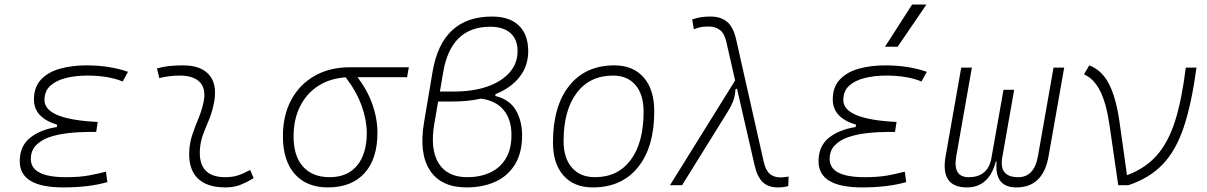

<svg xmlns="http://www.w3.org/2000/svg" viewBox="-20 -815 5313 845"><path d="M258.3 9.8Q66.9 9.8 66.9 -105Q66.9 -171.9 112.1 -208.3Q157.2 -244.6 230 -255.9L231.9 -266.1Q129.4 -296.9 129.4 -377Q129.4 -431.6 160.2 -464.6Q190.9 -497.6 243.4 -512.5Q295.9 -527.3 360.8 -527.3Q461.9 -527.3 543.5 -499L520 -456.5Q456.1 -482.4 363.8 -482.4Q314 -482.4 271 -471.9Q228 -461.4 201.9 -438Q175.8 -414.6 175.8 -374.5Q175.8 -289.6 410.2 -278.3L403.3 -234.4H375.5Q327.1 -234.4 280.8 -229.2Q234.4 -224.1 197 -211.2Q159.7 -198.2 137.7 -174.8Q115.7 -151.4 115.7 -115.2Q115.7 -35.2 270 -35.2Q330.6 -35.2 372.1 -43Q413.6 -50.8 446.3 -59.6L452.6 -13.7Q372.6 9.8 258.3 9.8Z M1081.1 -66.9 1096.2 -31.2Q1069.3 -14.2 1039.8 -2.2Q1010.3 9.8 971.7 9.8Q889.2 9.8 848.6 -31.7Q808.1 -73.2 813 -153.3Q815.4 -189.9 827.1 -224.4Q838.9 -258.8 852.5 -291.5Q866.2 -324.2 873.5 -355Q889.6 -417.5 862.5 -450Q835.4 -482.4 770.5 -482.4Q724.1 -482.4 681.2 -471.2L670.9 -513.7Q699.7 -522 728.5 -524.7Q757.3 -527.3 786.1 -527.3Q869.1 -527.3 904.5 -480.7Q939.9 -434.1 918 -345.2Q909.7 -310.5 896.7 -280.5Q883.8 -250.5 873 -221.2Q862.3 -191.9 859.9 -157.7Q851.6 -35.2 971.2 -35.2Q1002 -35.2 1025.4 -42.5Q1048.8 -49.8 1081.1 -66.9Z M1423.3 9.8Q1329.1 9.8 1277.1 -49.3Q1225.1 -108.4 1225.1 -215.8Q1225.1 -307.1 1261.7 -375.2Q1298.3 -443.4 1364.7 -481.2Q1431.2 -519 1520 -519H1779.3L1771.5 -475.1H1553.7Q1598.1 -416 1619.6 -354Q1641.1 -292 1641.1 -230.5Q1641.1 -115.7 1584.2 -53Q1527.3 9.8 1423.3 9.8ZM1501.5 -474.6Q1432.1 -470.2 1380.4 -436.8Q1328.6 -403.3 1300.3 -346.2Q1272 -289.1 1272 -213.9Q1272 -128.4 1313.5 -81.8Q1355 -35.2 1430.7 -35.2Q1508.8 -35.2 1551.5 -86.4Q1594.2 -137.7 1594.2 -230.5Q1594.2 -285.6 1571.8 -348.9Q1549.3 -412.1 1501.5 -474.6Z M2033.7 9.8Q1921.4 9.8 1872.3 -64.9Q1823.2 -139.6 1846.2 -276.4L1883.8 -499.5Q1924.8 -742.2 2145.5 -742.2Q2222.7 -742.2 2263.7 -702.4Q2304.7 -662.6 2304.7 -589.4Q2304.7 -524.9 2266.6 -476.3Q2228.5 -427.7 2160.2 -400.4V-392.6Q2223.1 -377 2250.5 -329.6Q2277.8 -282.2 2277.8 -219.7Q2277.8 -142.6 2246.6 -91.6Q2215.3 -40.5 2160.4 -15.4Q2105.5 9.8 2033.7 9.8ZM2096.7 -380.9Q2039.6 -368.2 1972.7 -368.2H1908.2L1891.6 -271.5Q1872.1 -158.7 1910.2 -96.9Q1948.2 -35.2 2036.6 -35.2Q2092.3 -35.2 2136.2 -55.2Q2180.2 -75.2 2205.6 -116.5Q2231 -157.7 2231 -220.7Q2231 -289.6 2196.5 -330.8Q2162.1 -372.1 2096.7 -380.9ZM1916 -412.1H1977.1Q2061 -412.1 2124 -433.8Q2187 -455.6 2222.4 -495.6Q2257.8 -535.6 2257.8 -590.3Q2257.8 -641.6 2226.6 -669.4Q2195.3 -697.3 2137.2 -697.3Q1964.8 -697.3 1930.7 -498Z M2588.9 9.8Q2506.3 9.8 2460 -42.5Q2413.6 -94.7 2413.6 -187.5Q2413.6 -347.7 2485.1 -437.5Q2556.6 -527.3 2683.6 -527.3Q2766.6 -527.3 2813 -474.1Q2859.4 -420.9 2859.4 -325.2Q2859.4 -167.5 2787.8 -78.9Q2716.3 9.8 2588.9 9.8ZM2598.6 -35.2Q2699.2 -35.2 2755.9 -111.3Q2812.5 -187.5 2812.5 -323.7Q2812.5 -398.4 2777.1 -440.4Q2741.7 -482.4 2677.7 -482.4Q2575.7 -482.4 2518.1 -406Q2460.4 -329.6 2460.4 -193.8Q2460.4 -119.1 2497.1 -77.1Q2533.7 -35.2 2598.6 -35.2Z M3403.3 9.8Q3362.3 9.8 3337.6 -12.7Q3313 -35.2 3300.8 -88.4L3223.6 -424.8L3216.8 -422.4Q3214.8 -391.1 3206.5 -369.6Q3198.2 -348.1 3181.2 -320.8L2981.9 0H2928.7L3215.3 -460.9L3176.8 -629.9Q3168.5 -667.5 3148.7 -682.9Q3128.9 -698.2 3098.6 -698.2Q3076.7 -698.2 3064 -695.8Q3051.3 -693.4 3033.7 -686L3026.4 -729.5Q3047.9 -736.8 3066.4 -739.5Q3085 -742.2 3106.4 -742.2Q3152.3 -742.2 3180.2 -718.8Q3208 -695.3 3220.2 -639.6L3341.3 -102.5Q3349.6 -65.4 3367.9 -49.8Q3386.2 -34.2 3416 -34.2Q3423.3 -34.2 3450.7 -37.6L3449.2 3.9Q3428.2 9.8 3403.3 9.8Z M3773.9 9.8Q3582.5 9.8 3582.5 -105Q3582.5 -171.9 3627.7 -208.3Q3672.9 -244.6 3745.6 -255.9L3747.6 -266.1Q3645 -296.9 3645 -377Q3645 -431.6 3675.8 -464.6Q3706.5 -497.6 3759 -512.5Q3811.5 -527.3 3876.5 -527.3Q3977.5 -527.3 4059.1 -499L4035.6 -456.5Q3971.7 -482.4 3879.4 -482.4Q3829.6 -482.4 3786.6 -471.9Q3743.7 -461.4 3717.5 -438Q3691.4 -414.6 3691.4 -374.5Q3691.4 -289.6 3925.8 -278.3L3918.9 -234.4H3891.1Q3842.8 -234.4 3796.4 -229.2Q3750 -224.1 3712.6 -211.2Q3675.3 -198.2 3653.3 -174.8Q3631.3 -151.4 3631.3 -115.2Q3631.3 -35.2 3785.6 -35.2Q3846.2 -35.2 3887.7 -43Q3929.2 -50.8 3961.9 -59.6L3968.3 -13.7Q3888.2 9.8 3773.9 9.8ZM3875 -609.4 3994.1 -794.9H4057.1L3930.7 -609.4Z M4453.1 9.8Q4355 9.8 4366.2 -104.5H4362.8Q4332.5 9.8 4235.4 9.8Q4117.7 9.8 4141.6 -127L4210.4 -517.6H4257.3L4188.5 -127Q4172.4 -35.2 4243.2 -35.2Q4323.7 -35.2 4341.8 -111.3L4396.5 -419.9H4443.4L4390.1 -117.2Q4378.4 -35.2 4460.9 -35.2Q4531.7 -35.2 4547.9 -127L4616.7 -517.6H4663.6L4594.7 -127Q4570.8 9.8 4453.1 9.8Z M4901.4 0 4863.3 -262.2Q4849.6 -358.4 4822.5 -413.3Q4795.4 -468.3 4750.5 -487.8L4773.9 -527.3Q4829.6 -506.3 4860.8 -445.3Q4892.1 -384.3 4907.2 -276.9L4939.9 -43.9Q5020.5 -73.7 5071.3 -131.3Q5122.1 -189 5151.9 -283.4Q5181.6 -377.9 5198.7 -517.6H5245.6Q5224.6 -359.4 5189.9 -255.9Q5155.3 -152.3 5096.9 -91.6Q5038.6 -30.8 4946.3 0Z"/></svg>

Font: Cascadia Code ExtraLight
Style: Italic
Weight: 200
Italic angle: -10°
Monospace: yes
Designer: Aaron Bell
Foundry: Saja Typeworks
Version: Version 2404.023; ttfautohint (v1.8.4)